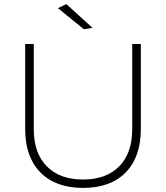

<svg xmlns="http://www.w3.org/2000/svg" viewBox="-20 -914 811 938"><path d="M304 -894 432 -778 390 -771 263 -874ZM386 -37Q499 -37 562.5 -101.5Q626 -166 626 -283V-699H668V-283Q668 -147 594 -71.5Q520 4 386 4Q252 4 177.5 -71.5Q103 -147 103 -283V-699H145V-283Q145 -166 208.5 -101.5Q272 -37 386 -37Z"/></svg>

Font: TypoPRO Montserrat
Style: Regular
Weight: 275
Designer: Julieta Ulanovsky
Foundry: Julieta Ulanovsky
Version: Version 6.001